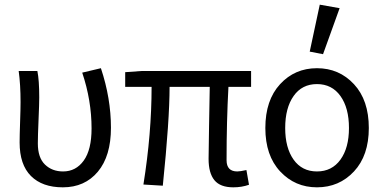

<svg xmlns="http://www.w3.org/2000/svg" viewBox="-20 -790 1645 822"><path d="M249 12Q161 12 112.5 -36.5Q64 -85 64 -180Q64 -209 66 -266.5Q68 -324 68 -353Q68 -428 60 -486H140Q148 -447 148 -373Q148 -346 145 -276.5Q142 -207 142 -176Q142 -115 172.5 -85.5Q203 -56 250 -56Q305 -56 338.5 -102.5Q372 -149 372 -240Q372 -360 332 -479L412 -498Q455 -369 455 -243Q455 -122 399 -55Q343 12 249 12Z M979 12Q923 12 898 -18.5Q873 -49 873 -110Q873 -134 875 -249Q877 -364 878 -418H706Q706 -277 677 5L594 0Q629 -218 629 -418H516V-481L586 -486H1055V-418H958Q950 -271 950 -104Q950 -56 996 -56Q1008 -56 1035 -62L1046 1Q1015 12 979 12Z M1337 12Q1243 12 1179.5 -56Q1116 -124 1116 -242Q1116 -361 1179 -429.5Q1242 -498 1337 -498Q1432 -498 1495.5 -429.5Q1559 -361 1559 -242Q1559 -124 1495.5 -56Q1432 12 1337 12ZM1474 -242Q1474 -328 1437.5 -379Q1401 -430 1337 -430Q1273 -430 1237 -379Q1201 -328 1201 -242Q1201 -157 1237 -106.5Q1273 -56 1337 -56Q1401 -56 1437.5 -106.5Q1474 -157 1474 -242ZM1306 -569 1349 -770 1434 -755 1363 -558Z"/></svg>

Font: Toshiba Sans
Style: Regular
Weight: 400
Designer: Paul D. Hunt
Foundry: Toshiba Corporation
Version: Version 2.020;PS 2.0;hotconv 1.0.86;makeotf.lib2.5.63406